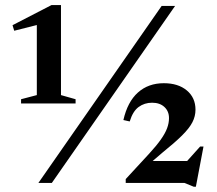

<svg xmlns="http://www.w3.org/2000/svg" viewBox="-20 -708 838 743"><path d="M128.5 0 605.5 -685H657.5L180.5 0ZM666.5 -43 754.5 -141H767.5L738 14.5H729.5L694 0H466.5V-15L556 -112Q585 -143.5 602 -167.5Q619 -191.5 626.5 -211.5Q634 -231.5 634 -251Q634 -277.5 616.2 -294Q598.5 -310.5 568.5 -310.5Q539 -310.5 516.5 -294Q494 -277.5 482 -238L457.5 -243.5Q473.5 -314 513.8 -350Q554 -386 614 -386Q669.5 -386 703 -358Q736.5 -330 736.5 -283.5Q736.5 -258 724.5 -234.8Q712.5 -211.5 684.5 -183.8Q656.5 -156 607.5 -116.5L544 -62V-85H740.5ZM122.5 -340V-650L157.5 -620L35 -589L28.5 -610.5L179.5 -688.5H216V-340L272.5 -324V-307.5H61.5V-324Z"/></svg>

Font: Newsreader 36pt SemiBold
Style: Regular
Weight: 600
Designer: Hugues Gentile
Foundry: Production Type
Version: Version 1.003